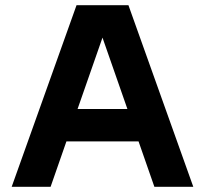

<svg xmlns="http://www.w3.org/2000/svg" viewBox="-20 -720 790 740"><path d="M275 -700 25 0H175L236 -175H514L575 0H725L475 -700ZM279 -300 375 -575 471 -300Z"/></svg>

Font: LS-VG5000 Bold
Style: Regular
Weight: 400
Designer: Justin Bihan, 2021
Foundry: Justin Bihan, 2021
Version: Version 1.000;Glyphs 3.1.2 (3151)